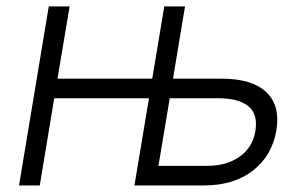

<svg xmlns="http://www.w3.org/2000/svg" viewBox="-20 -565 935 585"><path d="M38 0 128.6 -545.5H192.1L155.2 -325.3H443.9L480.5 -545.5H543.7L507.1 -325.3H655.5Q747.5 -325.3 791 -284.6Q834.5 -244 822.1 -167.6Q808.9 -90.9 750.9 -45.5Q692.8 0 601.6 0H389.6L433.9 -265.6H145.2L101.2 0ZM497.2 -265.6 462.7 -59.7H611.5Q670.5 -59.7 710.2 -87.7Q750 -115.8 758.2 -166.5Q766.3 -217.3 736.5 -241.5Q706.7 -265.6 646 -265.6Z"/></svg>

Font: Karasuma Gothic
Style: Light Italic
Weight: 300
Italic angle: 9.39998°
Designer: Rasmus Andersson / Ryoko Nishizuka
Foundry: rsms
Version: Version 1.00